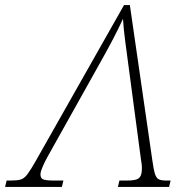

<svg xmlns="http://www.w3.org/2000/svg" viewBox="-70 -734 726 754"><path d="M-50 0 -44 -25H-27Q-2 -25 11.5 -29Q25 -33 37.5 -49.5Q50 -66 71 -103L417 -714H440L528 -106Q533 -69 538.5 -51.5Q544 -34 554 -29.5Q564 -25 583 -25H600L594 0H393L399 -25H430Q463 -25 474.5 -33.5Q486 -42 487 -66Q488 -77 486 -91.5Q484 -106 483 -112L434 -480Q428 -524 421.5 -574Q415 -624 413 -660Q380 -588 324 -489L116 -117Q106 -99 98 -80.5Q90 -62 89 -52Q88 -35 98.5 -30Q109 -25 141 -25H179L173 0Z"/></svg>

Font: Noto Serif ExtraLight
Style: Italic
Weight: 200
Italic angle: -12°
Designer: Monotype Design Team
Foundry: Monotype Imaging Inc.
Version: Version 2.014; ttfautohint (v1.8.4.7-5d5b)